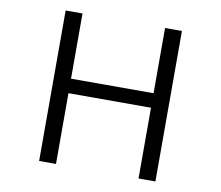

<svg xmlns="http://www.w3.org/2000/svg" viewBox="-86 -889 1172 1018"><g transform="rotate(10 500.0 -380.0)"><path d="M187 -785.2H277.8V-434.1H722.2V-785.2H813V24.9H722.2V-356H277.8V24.9H187Z"/></g></svg>

Font: BIZ UDGothic
Style: Regular
Weight: 400
Monospace: yes
Designer: TypeBank Co., Ltd.
Foundry: Morisawa Inc.
Version: Version 1.05